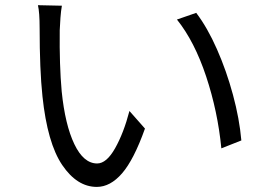

<svg xmlns="http://www.w3.org/2000/svg" viewBox="-20 -719 1040 747"><path d="M212.4 -601.6Q210.8 -465.8 220 -363.6Q233.2 -233.6 269.2 -158.3Q305.2 -83 358 -83Q394.4 -83 427.8 -142.2Q461.2 -201.4 483.6 -287.2L544 -218.8Q500.8 -97.6 455 -44.7Q409.2 8.2 356.6 8.2Q279.8 8.2 222.1 -76.9Q164.4 -162 145.2 -344.2Q134.2 -447.6 134.2 -610Q134.2 -670.6 127.6 -698.8L220.8 -696.8Q217.2 -677.2 215.2 -650.1Q213.2 -623 212.4 -601.6ZM919 -172.6 841.2 -141.8Q827.2 -285.6 782 -421.7Q736.8 -557.8 668.4 -643L743.4 -669Q787 -611.6 824.1 -527.5Q861.2 -443.4 886.4 -350.2Q911.6 -257 919 -172.6Z"/></svg>

Font: 寒蝉端黑体 Light
Style: Regular
Weight: 300
Designer: ChillDuanSans {Warren2060}; 
Source Han Sans {Ryoko NISHIZUKA 西塚涼子 (kana, bopomofo & ideographs); Paul D. Hunt (Latin, G
Foundry: ChillType&Adobe
Version: Version 1.300;Glyphs 3.3 (3306)